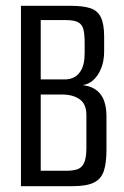

<svg xmlns="http://www.w3.org/2000/svg" viewBox="-20 -640 427 660"><path d="M52 0V-620H223Q265 -620 290 -612Q315 -604 326.5 -581Q338 -558 338 -514V-464Q338 -430 327.5 -404.5Q317 -379 300.5 -364.5Q284 -350 266 -348L267 -347Q296 -343 313.5 -328.5Q331 -314 338.5 -291.5Q346 -269 346 -240V-126Q346 -80 337 -52.5Q328 -25 303 -12.5Q278 0 229 0ZM120 -53H208Q232 -53 247 -58.5Q262 -64 269.5 -81Q277 -98 277 -132V-244Q277 -283 253.5 -299Q230 -315 195 -315H120ZM120 -367H204Q221 -367 236 -375Q251 -383 261 -402.5Q271 -422 271 -458V-491Q271 -521 267 -538Q263 -555 249.5 -563Q236 -571 205 -571H120Z"/></svg>

Font: Smooch Sans Thin Medium
Style: Regular
Weight: 500
Version: Version 1.010